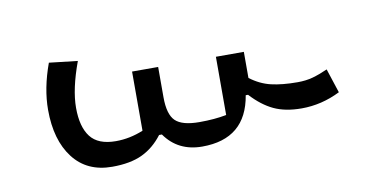

<svg xmlns="http://www.w3.org/2000/svg" viewBox="-39 -471 789 406"><g transform="rotate(-10 356.0 -268.0)"><path d="M62 -290Q62 -336 81 -388L142 -381Q121 -324 121 -284Q121 -243 137.5 -221.5Q154 -200 192 -200Q222 -200 251 -212V-339H307V-274Q307 -237 321.5 -223Q336 -209 373 -209Q406 -209 431 -214V-339H491V-283Q512 -267 535.5 -261.5Q559 -256 592 -256Q610 -256 624.5 -260Q639 -264 657 -272L674 -220Q634 -200 591 -200Q556 -200 531.5 -211.5Q507 -223 484 -248H479Q464 -157 370 -157Q318 -157 290 -197H284Q265 -172 239.5 -160Q214 -148 175 -148Q121 -148 91.5 -186.5Q62 -225 62 -290Z"/></g></svg>

Font: Athiti
Style: Regular
Weight: 400
Designer: CadsonDemak Team
Foundry: CadsonDemak
Version: Version 1.032